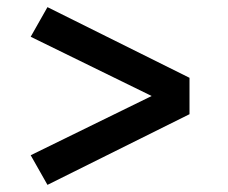

<svg xmlns="http://www.w3.org/2000/svg" viewBox="-20 -609 640 538"><path d="M113 -91 66 -174 405 -340 66 -506 113 -589 511 -391V-289Z"/></svg>

Font: Iosevka Curly Slab SmBdEx
Style: Regular
Weight: 600
Width: 7
Monospace: yes
Designer: Belleve Invis
Foundry: Belleve Invis
Version: Version 11.1.0; ttfautohint (v1.8.3)